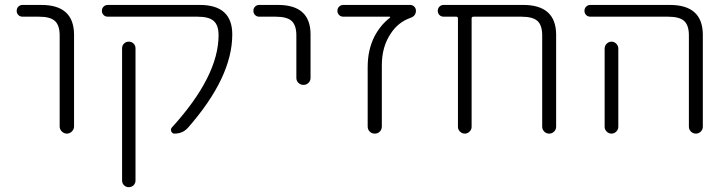

<svg xmlns="http://www.w3.org/2000/svg" viewBox="-20 -565 2946 781"><path d="M72.3 -497.1Q61.5 -497.1 54.7 -503.9Q47.9 -510.7 47.9 -521Q47.9 -531.2 54.7 -538.1Q61.5 -544.9 72.3 -544.9H148.4Q280.3 -544.9 281.2 -424.8V-50.8Q281.2 -39.1 272.5 -30.3Q263.7 -21.5 252 -21.5Q240.2 -21.5 231.4 -30.3Q222.7 -39.1 222.7 -50.8V-420.9Q222.7 -461.9 203.6 -479.5Q184.6 -497.1 138.7 -497.1Z M793 -544.9Q924.8 -544.9 924.8 -424.8Q924.8 -251 745.1 -45.9Q723.6 -21.5 689.5 -21.5Q680.7 -21.5 676.8 -30.3Q672.9 -39.1 678.7 -45.9Q869.1 -254.9 869.1 -421.9Q869.1 -461.9 849.6 -479.5Q830.1 -497.1 784.2 -497.1H418.9Q408.2 -497.1 401.4 -503.9Q394.5 -510.7 394.5 -521Q394.5 -531.2 401.4 -538.1Q408.2 -544.9 418.9 -544.9ZM476.6 168.9V-368.2Q476.6 -379.9 484.4 -387.7Q492.2 -395.5 503.9 -395.5Q515.6 -395.5 523.4 -387.7Q531.2 -379.9 531.2 -368.2V168.9Q531.2 180.7 523.4 188.5Q515.6 196.3 503.9 196.3Q492.2 196.3 484.4 188.5Q476.6 180.7 476.6 168.9Z M1034.2 -497.1Q1024.4 -497.1 1017.6 -503.9Q1010.7 -510.7 1010.7 -521Q1010.7 -531.2 1017.6 -538.1Q1024.4 -544.9 1034.2 -544.9H1111.3Q1243.2 -544.9 1243.2 -424.8V-248Q1243.2 -236.3 1234.9 -228Q1226.6 -219.7 1214.4 -219.7Q1202.1 -219.7 1193.8 -228Q1185.5 -236.3 1185.5 -248V-420.9Q1185.5 -461.9 1166.5 -479.5Q1147.5 -497.1 1101.6 -497.1Z M1566.4 -493.2Q1567.4 -494.1 1566.9 -495.6Q1566.4 -497.1 1564.5 -497.1H1377Q1366.2 -497.1 1359.4 -503.9Q1352.5 -510.7 1352.5 -521Q1352.5 -531.2 1359.4 -538.1Q1366.2 -544.9 1377 -544.9H1648.4Q1658.2 -544.9 1665 -538.1Q1671.9 -531.2 1671.9 -521.5Q1671.9 -500 1649.4 -492.2Q1599.6 -474.6 1570.3 -429.7Q1533.2 -376 1533.2 -299.8V-50.8Q1533.2 -38.1 1524.9 -29.8Q1516.6 -21.5 1504.4 -21.5Q1492.2 -21.5 1483.9 -29.8Q1475.6 -38.1 1475.6 -50.8V-292Q1475.6 -363.3 1503.9 -418Q1528.3 -463.9 1566.4 -493.2Z M2185.5 -420.9Q2185.5 -461.9 2166.5 -479.5Q2147.5 -497.1 2100.6 -497.1H1906.2Q1898.4 -497.1 1898.4 -490.2V-48.8Q1898.4 -38.1 1890.1 -29.8Q1881.8 -21.5 1870.6 -21.5Q1859.4 -21.5 1851.1 -29.8Q1842.8 -38.1 1842.8 -48.8V-490.2Q1842.8 -497.1 1835.9 -497.1H1785.2Q1774.4 -497.1 1767.6 -503.9Q1760.7 -510.7 1760.7 -521Q1760.7 -531.2 1767.6 -538.1Q1774.4 -544.9 1785.2 -544.9H2108.4Q2241.2 -544.9 2242.2 -424.8V-49.8Q2242.2 -38.1 2233.9 -29.8Q2225.6 -21.5 2213.9 -21.5Q2202.1 -21.5 2193.8 -29.8Q2185.5 -38.1 2185.5 -49.8Z M2381.8 -497.1Q2371.1 -497.1 2364.3 -503.9Q2357.4 -510.7 2357.4 -521Q2357.4 -531.2 2364.3 -538.1Q2371.1 -544.9 2381.8 -544.9H2705.1Q2837.9 -544.9 2838.9 -424.8V-49.8Q2838.9 -38.1 2830.6 -29.8Q2822.3 -21.5 2810.5 -21.5Q2798.8 -21.5 2790.5 -29.8Q2782.2 -38.1 2782.2 -49.8V-420.9Q2782.2 -461.9 2763.2 -479.5Q2744.1 -497.1 2697.3 -497.1ZM2495.1 -367.2V-72.3V-48.8Q2495.1 -38.1 2486.8 -29.8Q2478.5 -21.5 2467.3 -21.5Q2456.1 -21.5 2447.8 -29.8Q2439.5 -38.1 2439.5 -48.8V-72.3V-367.2Q2439.5 -378.9 2447.8 -387.2Q2456.1 -395.5 2467.3 -395.5Q2478.5 -395.5 2486.8 -387.2Q2495.1 -378.9 2495.1 -367.2Z"/></svg>

Font: irohamaru Light
Style: Regular
Weight: 200
Designer: [Source Han Sans]
Ryoko NISHIZUKA  (kana & ideographs); Paul D. Hunt (Latin, Greek & Cyrillic); Wenlong ZHANG  (bopomofo
Version: Version 1.01